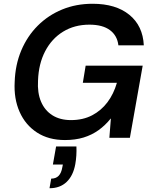

<svg xmlns="http://www.w3.org/2000/svg" viewBox="-20 -732 808 1020"><path d="M325 12Q238 12 176.5 -28Q115 -68 84 -138Q53 -208 58 -297Q61 -388 93 -464Q125 -540 180.5 -595.5Q236 -651 310 -681.5Q384 -712 472 -712Q595 -712 667 -653.5Q739 -595 744 -491H609Q603 -543 564 -572Q525 -601 455 -601Q376 -601 315.5 -564Q255 -527 220 -460Q185 -393 182 -304Q178 -239 198 -192Q218 -145 258.5 -119.5Q299 -94 357 -94Q421 -94 469.5 -119.5Q518 -145 551 -189Q584 -233 601 -292H420L435 -383H738L670 0H561L569 -102H568Q539 -66 503.5 -40.5Q468 -15 424 -1.5Q380 12 325 12ZM243 268 252 217Q277 217 291.5 202Q306 187 311 157L314 142H261L278 46H386Q387 70 385.5 94Q384 118 380 140Q369 201 334 234.5Q299 268 243 268Z"/></svg>

Font: DM Sans 28pt SemiBold
Style: Italic
Weight: 600
Italic angle: -10°
Version: Version 4.004;gftools[0.9.30]